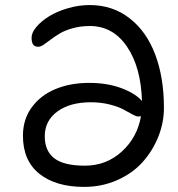

<svg xmlns="http://www.w3.org/2000/svg" viewBox="-20 -730 705 760"><path d="M313 9.8Q200.7 9.8 135.7 -42.2Q70.8 -94.2 70.8 -192.9Q70.8 -257.3 105.7 -305.2Q140.6 -353 199.5 -377.4Q258.3 -401.9 333 -401.9Q405.3 -401.9 460.9 -380.9Q516.6 -359.9 542 -330.1Q538.1 -463.9 482.7 -545.4Q427.2 -627 335.9 -627Q299.3 -627 268.3 -618.4Q237.3 -609.9 217.3 -597.9Q197.3 -585.9 181.6 -574Q166 -562 153.6 -553.5Q141.1 -544.9 131.8 -544.9Q117.2 -544.9 111.1 -553.7Q105 -562.5 105 -581.1Q105 -601.1 124.3 -623.8Q143.6 -646.5 174.3 -665.5Q205.1 -684.6 248.3 -697.3Q291.5 -710 335 -710Q425.8 -710 492.9 -657.7Q560.1 -605.5 594.5 -513.9Q628.9 -422.4 628.9 -303.2Q628.9 -244.6 606.7 -189Q584.5 -133.3 544.9 -88.9Q505.4 -44.4 444.6 -17.3Q383.8 9.8 313 9.8ZM157.2 -190.9Q157.2 -132.3 195.1 -103.3Q232.9 -74.2 315.9 -74.2Q400.9 -74.2 462.2 -130.1Q523.4 -186 538.1 -270Q534.2 -269 525.9 -269Q519 -269 502.9 -277.8Q486.8 -286.6 467.8 -297.1Q448.7 -307.6 414.1 -316.4Q379.4 -325.2 339.8 -325.2Q256.8 -325.2 207 -288.6Q157.2 -252 157.2 -190.9Z"/></svg>

Font: Shantell Sans Irregular
Style: Regular
Weight: 400
Designer: Stephen Nixon, Anya Danilova, Shantell Martin
Foundry: Arrow Type
Version: Version 1.006;[9816181b4]